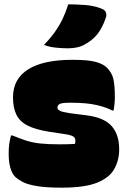

<svg xmlns="http://www.w3.org/2000/svg" viewBox="-20 -846 590 886"><path d="M254 -180Q276 -180 294 -180.5Q312 -181 326 -182Q331 -202 323 -212Q315 -222 280 -227L207 -238Q144 -248 107.5 -266.5Q71 -285 55.5 -317Q40 -349 40 -397Q40 -482 110 -526Q180 -570 315 -570Q388 -570 423 -560Q458 -550 474 -533Q496 -511 503 -482Q510 -453 510 -398Q510 -368 504 -336H498Q473 -350 427 -361Q381 -372 304 -372Q265 -372 255 -366Q245 -360 245 -349Q245 -341 256 -335Q267 -329 300 -324L378 -314Q460 -304 495 -264.5Q530 -225 530 -157Q530 -107 507.5 -66.5Q485 -26 428 -3Q371 20 265 20Q192 20 149 12.5Q106 5 84.5 -6.5Q63 -18 51 -29Q20 -60 20 -138Q20 -185 31 -221H37Q71 -207 100 -197.5Q129 -188 165 -184Q201 -180 254 -180ZM295 -826Q330 -826 372 -823Q414 -820 449 -806Q465 -800 469 -787.5Q473 -775 468 -763Q452 -717 429.5 -688.5Q407 -660 368 -639Q356 -632 336.5 -627.5Q317 -623 293 -623Q271 -623 239 -626Q207 -629 183 -639Q214 -671 234 -699.5Q254 -728 268.5 -758Q283 -788 295 -826Z"/></svg>

Font: Recursive Sn Csl St XBk
Style: Regular
Weight: 1000
Version: Version 1.079;hotconv 1.0.112;makeotfexe 2.5.65598; ttfautoh